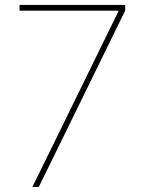

<svg xmlns="http://www.w3.org/2000/svg" viewBox="-20 -747 587 767"><path d="M109.4 0 453.1 -701.7V-704.5H58.2V-727.3H480.1V-704.5L134.9 0Z"/></svg>

Font: Inter UI Thin
Style: Regular
Weight: 100
Designer: Rasmus Andersson
Foundry: rsms
Version: 3.2;8d6f07862